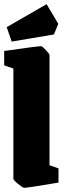

<svg xmlns="http://www.w3.org/2000/svg" viewBox="-24 -886 308 919"><path d="M40 -31V-558L-4 -573V-642Q156 -665 173 -665Q178 -665 195.5 -646.5Q213 -628 213 -622V-95L256 -80V-12Q108 13 92 13Q85 13 62.5 -5.5Q40 -24 40 -31ZM8 -756 199 -866 255 -772 234 -721 32 -687Z"/></svg>

Font: Grenze Black
Style: Regular
Weight: 900
Designer: Renata Polastri
Foundry: Omnibus-Type
Version: Version 1.002; ttfautohint (v1.8)